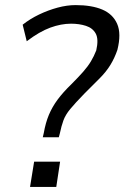

<svg xmlns="http://www.w3.org/2000/svg" viewBox="-20 -734 489 754"><path d="M148 -195 152 -212Q159 -252 172 -283Q185 -314 206 -342.5Q227 -371 261 -404Q288 -431 306.5 -452Q325 -473 337 -493Q349 -513 358 -536Q368 -580 356 -602Q344 -624 317.5 -632.5Q291 -641 259 -641Q220 -641 177.5 -625.5Q135 -610 85 -572L69 -637Q98 -660 133.5 -677Q169 -694 206 -704Q243 -714 277 -714Q340 -714 381.5 -696.5Q423 -679 440 -640.5Q457 -602 441 -538Q430 -506 413.5 -479Q397 -452 371 -426Q345 -400 311 -366Q275 -329 256 -306Q237 -283 229 -261Q221 -239 215 -210L211 -195ZM98 0 114 -99H216L201 0Z"/></svg>

Font: Nunito Sans 7pt Condensed
Style: Italic
Weight: 400
Width: 3
Italic angle: -9°
Designer: Vernon Adams
Foundry: Vernon Adams
Version: Version 3.101;gftools[0.9.27]